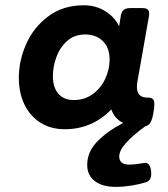

<svg xmlns="http://www.w3.org/2000/svg" viewBox="-20 -482 640 732"><path d="M434.6 114.7Q434.6 145.5 472.7 145.5Q494.6 145.5 530.8 139.2Q540.5 137.2 547.4 145.3Q554.2 153.3 556.2 170.9Q556.6 174.3 556.6 180.7Q556.6 206.5 536.6 212.9Q511.7 220.7 480.5 225.6Q449.2 230.5 420.9 230.5Q370.1 230.5 341.3 208.3Q312.5 186 312.5 146.5Q312.5 98.1 349.1 59.3Q385.7 20.5 449.2 -13.2Q416.5 -29.8 404.3 -64.9Q331.5 10.7 226.6 10.7Q173.8 10.7 134.3 -14.2Q94.7 -39.1 73.2 -83.5Q51.8 -127.9 51.8 -185.5Q51.8 -251 80.1 -314.7Q108.4 -378.4 164.6 -420.2Q220.7 -461.9 299.8 -461.9Q344.2 -461.9 380.1 -440.2Q416 -418.5 434.1 -381.8L440.4 -420.4Q442.9 -437 451.4 -444.1Q460 -451.2 476.6 -451.2H522.5Q536.1 -451.2 542.5 -446.3Q548.8 -441.4 548.8 -430.7Q548.8 -428.2 547.9 -420.4L503.9 -170.9Q502 -160.6 502 -150.4Q502 -109.9 542 -109.9H544.4Q557.1 -109.9 562.7 -104.5Q568.4 -99.1 568.4 -84Q568.4 -72.8 565.4 -55.2Q561 -26.9 553.7 -14.9Q546.4 -2.9 533.7 -0.5Q486.8 33.7 460.7 62.5Q434.6 91.3 434.6 114.7ZM397.9 -254.9Q397.9 -299.8 372.1 -325.2Q346.2 -350.6 305.2 -350.6Q263.7 -350.6 235.8 -325.7Q208 -300.8 194.8 -263.9Q181.6 -227.1 181.6 -190.9Q181.6 -149.4 202.4 -125Q223.1 -100.6 261.2 -100.6Q302.7 -100.6 334 -123.5Q365.2 -146.5 381.6 -182.4Q397.9 -218.3 397.9 -254.9Z"/></svg>

Font: Courier Prime
Style: Bold Italic
Weight: 700
Italic angle: -10°
Designer: Alan Dague-Greene
Foundry: Quote-Unquote Apps
Version: Version 3.018